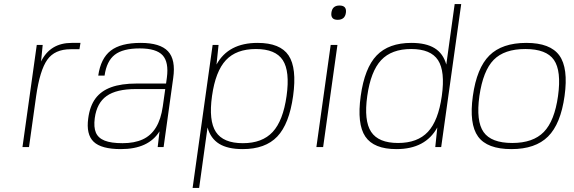

<svg xmlns="http://www.w3.org/2000/svg" viewBox="-20 -720 2809 940"><path d="M157 -250 122 0H90L160 -500H189L181 -419Q226 -510 331 -510H374L369 -479H326Q248 -479 211.5 -427.5Q175 -376 157 -250Z M761 -77Q707 10 572 10Q476 10 438.5 -26Q401 -62 412 -141Q420 -201 447.5 -238Q475 -275 524.5 -293Q574 -311 649 -311H793L797 -340Q807 -416 776 -449.5Q745 -483 664 -483Q582 -483 542 -452Q502 -421 492 -350H461Q473 -434 522 -472Q571 -510 669 -510Q764 -510 802.5 -469Q841 -428 828 -338L781 0H752ZM789 -284H645Q550 -284 502 -250Q454 -216 444 -142Q438 -97 449.5 -70.5Q461 -44 492.5 -31.5Q524 -19 580 -19Q638 -19 678.5 -37.5Q719 -56 743.5 -96Q768 -136 777 -199Z M1241 -510Q1352 -510 1393 -448.5Q1434 -387 1415 -250Q1396 -113 1337.5 -51.5Q1279 10 1168 10Q1095 10 1053 -16Q1011 -42 996 -96L955 200H923L1021 -500H1050L1040 -404Q1098 -510 1241 -510ZM1233 -480Q1137 -480 1086 -425.5Q1035 -371 1018 -250Q1001 -129 1037 -74Q1073 -19 1169 -19Q1264 -19 1315 -74Q1366 -129 1383 -250Q1400 -371 1364.5 -425.5Q1329 -480 1233 -480Z M1562 0H1529L1599 -500H1632ZM1642 -693Q1678 -693 1673.5 -658Q1669 -623 1633 -623Q1598 -623 1602.5 -658Q1607 -693 1642 -693Z M1921 10Q1810 10 1768.5 -51.5Q1727 -113 1746 -250Q1765 -387 1824 -448.5Q1883 -510 1994 -510Q2066 -510 2108 -484Q2150 -458 2165 -404L2206 -700H2238L2140 0H2111L2121 -96Q2063 10 1921 10ZM1929 -20Q2024 -20 2075 -74.5Q2126 -129 2143 -250Q2160 -371 2124.5 -425.5Q2089 -480 1993 -480Q1897 -480 1846 -425.5Q1795 -371 1778 -250Q1761 -129 1797 -74.5Q1833 -20 1929 -20Z M2557 -510Q2674 -510 2718.5 -448.5Q2763 -387 2744 -250Q2725 -113 2663 -51.5Q2601 10 2484 10Q2365 10 2320.5 -51.5Q2276 -113 2295 -250Q2314 -387 2376 -448.5Q2438 -510 2557 -510ZM2327 -250Q2310 -127 2347.5 -73.5Q2385 -20 2488 -20Q2590 -20 2642.5 -74Q2695 -128 2712 -250Q2729 -373 2692 -426.5Q2655 -480 2552 -480Q2449 -480 2397 -427Q2345 -374 2327 -250Z"/></svg>

Font: Fivo Sans Thin
Style: Regular
Weight: 250
Foundry: Alexander Slobzheninov
Version: 1.0